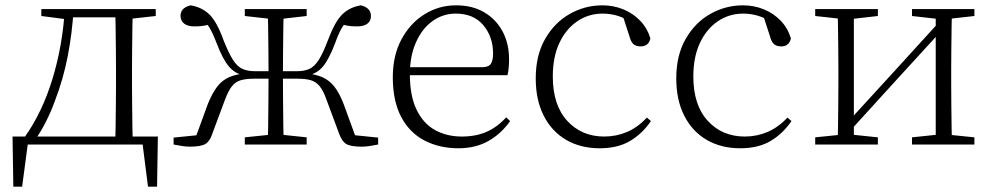

<svg xmlns="http://www.w3.org/2000/svg" viewBox="-20 -542 3721 720"><path d="M539 0H61L87 -23L63 158H30L27 -30H572L569 158H535L512 -23ZM412 0Q413 -24 413.5 -64.5Q414 -105 414.5 -148.5Q415 -192 415 -226V-283Q415 -316 414.5 -359.5Q414 -403 413.5 -443.5Q413 -484 412 -508H478Q477 -484 476.5 -443.5Q476 -403 475.5 -359.5Q475 -316 475 -283V-226Q475 -192 475.5 -148.5Q476 -105 476.5 -64.5Q477 -24 478 0ZM135 -482V-508H237V-470H227ZM445 -470V-508H564V-482L456 -470ZM74 -30Q139 -122 177 -247Q215 -372 223 -508H256Q251 -419 234 -331.5Q217 -244 186 -164Q172 -125 153.5 -88Q135 -51 112 -18V-6ZM237 -477V-508H447V-477Z M631 0V-26L749 -38L709 -14L759 -151Q776 -193 794.5 -217Q813 -241 839 -252.5Q865 -264 904 -267L900 -257Q862 -265 838.5 -292.5Q815 -320 792 -381Q777 -420 764.5 -440Q752 -460 733 -479L779 -453Q763 -449 747.5 -446Q732 -443 710 -443Q684 -443 670.5 -453.5Q657 -464 657 -483Q657 -513 695 -522Q737 -515 765 -488Q793 -461 818 -392Q837 -344 853 -318.5Q869 -293 888.5 -284Q908 -275 935 -275H1014V-247H936Q904 -247 884 -241.5Q864 -236 850.5 -219.5Q837 -203 824 -169L776 -40Q767 -12 750 -2Q733 8 692 8Q678 8 662.5 5.5Q647 3 631 0ZM1398 0Q1382 3 1366.5 5.5Q1351 8 1337 8Q1295 8 1278.5 -2Q1262 -12 1252 -40L1204 -169Q1192 -203 1178 -219.5Q1164 -236 1144.5 -241.5Q1125 -247 1093 -247H1014V-275H1094Q1122 -275 1141 -284Q1160 -293 1176 -318.5Q1192 -344 1210 -392Q1236 -461 1263.5 -488Q1291 -515 1333 -522Q1371 -513 1371 -482Q1371 -463 1357.5 -453Q1344 -443 1318 -443Q1296 -443 1281 -446Q1266 -449 1251 -453L1295 -479Q1276 -460 1263.5 -440Q1251 -420 1237 -381Q1214 -320 1191 -292.5Q1168 -265 1128 -257L1124 -267Q1163 -264 1189 -252.5Q1215 -241 1234 -217Q1253 -193 1269 -151L1319 -14L1280 -38L1398 -26ZM984 0Q985 -24 985.5 -65.5Q986 -107 986.5 -156.5Q987 -206 987 -253V-270Q987 -310 986.5 -356Q986 -402 985.5 -443Q985 -484 984 -508H1044Q1043 -484 1042.5 -443Q1042 -402 1041.5 -356Q1041 -310 1041 -270V-253Q1041 -206 1041.5 -156.5Q1042 -107 1042.5 -65.5Q1043 -24 1044 0ZM898 0V-27L1005 -38H1025L1130 -27V0ZM898 -482V-508H1130V-482L1025 -470H1005Z M1699 14Q1628 14 1572 -15Q1516 -44 1484.5 -103.5Q1453 -163 1453 -252Q1453 -334 1485.5 -394.5Q1518 -455 1572 -488.5Q1626 -522 1690 -522Q1752 -522 1796.5 -495.5Q1841 -469 1865 -423.5Q1889 -378 1889 -320Q1889 -283 1883 -260H1483V-290H1788Q1812 -290 1820.5 -302.5Q1829 -315 1829 -341Q1829 -404 1792.5 -447.5Q1756 -491 1689 -491Q1641 -491 1602 -463Q1563 -435 1540 -383.5Q1517 -332 1517 -263Q1517 -183 1542 -131Q1567 -79 1611 -54.5Q1655 -30 1712 -30Q1765 -30 1805.5 -48Q1846 -66 1878 -102L1893 -88Q1860 -41 1812 -13.5Q1764 14 1699 14Z M2229 14Q2157 14 2103 -17.5Q2049 -49 2019 -108Q1989 -167 1989 -248Q1989 -335 2024.5 -396.5Q2060 -458 2117 -490Q2174 -522 2239 -522Q2281 -522 2317.5 -507Q2354 -492 2380.5 -464.5Q2407 -437 2419 -398Q2412 -368 2383 -368Q2365 -368 2355.5 -376.5Q2346 -385 2341 -404L2313 -490L2356 -452Q2325 -474 2297 -482.5Q2269 -491 2240 -491Q2187 -491 2144.5 -462Q2102 -433 2077.5 -380.5Q2053 -328 2053 -255Q2053 -148 2107 -89Q2161 -30 2246 -30Q2291 -30 2331 -47Q2371 -64 2406 -101L2421 -88Q2389 -41 2343 -13.5Q2297 14 2229 14Z M2756 14Q2684 14 2630 -17.5Q2576 -49 2546 -108Q2516 -167 2516 -248Q2516 -335 2551.5 -396.5Q2587 -458 2644 -490Q2701 -522 2766 -522Q2808 -522 2844.5 -507Q2881 -492 2907.5 -464.5Q2934 -437 2946 -398Q2939 -368 2910 -368Q2892 -368 2882.5 -376.5Q2873 -385 2868 -404L2840 -490L2883 -452Q2852 -474 2824 -482.5Q2796 -491 2767 -491Q2714 -491 2671.5 -462Q2629 -433 2604.5 -380.5Q2580 -328 2580 -255Q2580 -148 2634 -89Q2688 -30 2773 -30Q2818 -30 2858 -47Q2898 -64 2933 -101L2948 -88Q2916 -41 2870 -13.5Q2824 14 2756 14Z M3037 0V-27L3145 -38H3166L3272 -27V0ZM3400 0V-27L3505 -38H3526L3634 -27V0ZM3121 0Q3122 -24 3122.5 -64.5Q3123 -105 3123.5 -148.5Q3124 -192 3124 -226V-283Q3124 -316 3123.5 -359.5Q3123 -403 3122.5 -443.5Q3122 -484 3121 -508H3182V0ZM3162 -45 3132 -61H3138L3322 -262L3507 -465L3535 -447H3529L3345 -246ZM3489 0V-508H3550Q3549 -484 3548.5 -443.5Q3548 -403 3547.5 -359.5Q3547 -316 3547 -283V-226Q3547 -192 3547.5 -148.5Q3548 -105 3548.5 -64.5Q3549 -24 3550 0ZM3037 -482V-508H3272V-482L3167 -470H3146ZM3400 -482V-508H3634V-482L3527 -470H3506Z"/></svg>

Font: Noto Serif TC
Style: Regular
Weight: 200
Designer: Ryoko NISHIZUKA 西塚涼子 (kana & ideographs); Frank Grießhammer (Latin, Greek & Cyrillic); Wenlong ZHANG 张文龙 (bopomofo); San
Foundry: Adobe
Version: Version 2.001;hotconv 1.1.0;makeotfexe 2.6.0